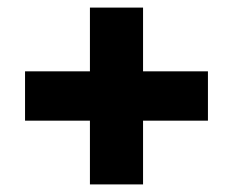

<svg xmlns="http://www.w3.org/2000/svg" viewBox="-20 -603 614 506"><path d="M217 -117V-285H46V-415H217V-583H357V-415H528V-285H357V-117Z"/></svg>

Font: MuseoModerno Thin
Style: Bold
Weight: 700
Version: Version 1.003